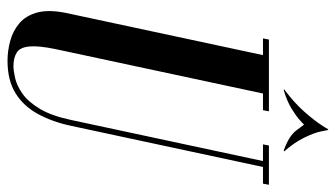

<svg xmlns="http://www.w3.org/2000/svg" viewBox="-214 -686 905 518"><g transform="rotate(90 239.0 -426.5)"><path d="M143 6.2Q117 6.2 90.1 -1Q63.2 -8.2 42.6 -25.5Q22 -42.8 13.4 -73.5Q4.8 -104.2 14.5 -152L128.2 -683H83.2L86.2 -699H279.8L276.8 -683H231.8L112 -123.5Q102.5 -77.5 104.9 -52.6Q107.2 -27.8 121.2 -18.8Q135.2 -9.8 158 -9.8Q170.5 -9.8 190.5 -14.4Q210.5 -19 232.4 -34.2Q254.2 -49.5 273.1 -81Q292 -112.5 303.2 -165.5L414 -683H369L372 -699H478L475 -683H430L319.2 -166.2Q308.5 -115.2 287.2 -76.2Q266 -37.2 231.2 -15.5Q196.5 6.2 143 6.2ZM223 -739 220.2 -739.8Q257.8 -768.2 280.6 -794.2Q303.5 -820.2 315.2 -838Q327 -855.8 328.2 -858.8H330.2L316.8 -795Q315.5 -793 304.1 -782.8Q292.8 -772.5 272.6 -760.1Q252.5 -747.8 223 -739ZM385.5 -739Q347.2 -752.5 332 -772.1Q316.8 -791.8 314.8 -795L328.2 -858.8H330.2Q330.5 -855.8 334.4 -838Q338.2 -820.2 350.9 -794.2Q363.5 -768.2 388.2 -739.8Z"/></g></svg>

Font: Emberly Black
Style: Italic
Weight: 900
Italic angle: -12°
Designer: Rajesh Rajput
Foundry: Rajesh Rajput
Version: Version 1.000